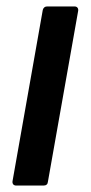

<svg xmlns="http://www.w3.org/2000/svg" viewBox="-20 -577 282 597"><path d="M129 -12Q128 0 115 0H31Q24 0 21 -4Q18 -8 19 -14L113 -546Q116 -557 127 -557H211Q218 -557 221 -553Q224 -549 223 -543Z"/></svg>

Font: Open Sauce Two Medium Italic
Style: Regular
Weight: 500
Italic angle: -10°
Designer: Alfredo Marco Pradil
Foundry: Creative Sauce Fz LLC
Version: Version 1.477